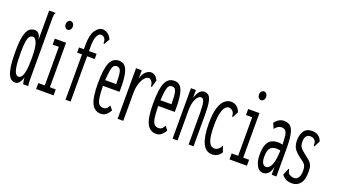

<svg xmlns="http://www.w3.org/2000/svg" viewBox="-59 -1146 2869 1633"><g transform="rotate(20 1375.0 -330.0)"><path d="M109 10Q91 10 75 0.5Q59 -9 47 -35Q35 -61 28 -109Q21 -157 21 -233Q21 -331 33 -381.5Q45 -432 66 -450Q87 -468 114 -468Q163 -468 172 -397V-665H229V-658Q223 -652 221.5 -645Q220 -638 220 -621V-71Q220 -53 220.5 -35.5Q221 -18 225 0H179Q175 -12 172.5 -27Q170 -42 170 -60Q162 -31 146.5 -10.5Q131 10 109 10ZM119 -47Q134 -47 146 -63.5Q158 -80 165 -120Q172 -160 172 -231Q172 -332 156.5 -370.5Q141 -409 121 -409Q103 -409 91 -396Q79 -383 73 -347.5Q67 -312 67 -244Q67 -158 74.5 -115.5Q82 -73 94 -60Q106 -47 119 -47Z M296 0V-54H355V-403H299V-457H401V-54H454V0ZM375 -565Q362 -565 352.5 -576.5Q343 -588 343 -604Q343 -621 352.5 -632.5Q362 -644 375 -644Q389 -644 398.5 -632.5Q408 -621 408 -604Q408 -588 398.5 -576.5Q389 -565 375 -565Z M562 -410H518V-457H562V-495Q562 -587 591 -629Q620 -671 657 -671Q678 -671 702 -655.5Q726 -640 738 -608L714 -566L708 -557L702 -561Q701 -569 701 -579.5Q701 -590 693 -604Q678 -623 658 -623Q636 -623 622 -591.5Q608 -560 608 -495V-457H677V-410H608V0H562Z M885 10Q827 10 800 -43.5Q773 -97 773 -227Q773 -358 798 -413Q823 -468 878 -468Q909 -468 929.5 -449Q950 -430 960.5 -383Q971 -336 971 -251Q971 -241 971 -234.5Q971 -228 970 -220H821Q822 -151 828 -112.5Q834 -74 848 -59Q862 -44 886 -44Q907 -44 918.5 -55.5Q930 -67 937 -84L965 -50Q951 -23 931 -6.5Q911 10 885 10ZM822 -272H922Q922 -351 913.5 -384Q905 -417 876 -417Q858 -417 847.5 -405Q837 -393 831.5 -361.5Q826 -330 822 -272Z M1034 -457H1086L1085 -381Q1097 -426 1121 -447Q1145 -468 1168 -468Q1209 -468 1233 -418L1217 -362L1215 -352L1208 -354Q1204 -362 1203.5 -373.5Q1203 -385 1193 -398Q1178 -416 1165 -416Q1149 -416 1130 -396.5Q1111 -377 1098 -338.5Q1085 -300 1085 -242V1H1034Z M1385 10Q1327 10 1300 -43.5Q1273 -97 1273 -227Q1273 -358 1298 -413Q1323 -468 1378 -468Q1409 -468 1429.5 -449Q1450 -430 1460.5 -383Q1471 -336 1471 -251Q1471 -241 1471 -234.5Q1471 -228 1470 -220H1321Q1322 -151 1328 -112.5Q1334 -74 1348 -59Q1362 -44 1386 -44Q1407 -44 1418.5 -55.5Q1430 -67 1437 -84L1465 -50Q1451 -23 1431 -6.5Q1411 10 1385 10ZM1322 -272H1422Q1422 -351 1413.5 -384Q1405 -417 1376 -417Q1358 -417 1347.5 -405Q1337 -393 1331.5 -361.5Q1326 -330 1322 -272Z M1531 0V-457H1576V-386Q1602 -468 1649 -468Q1673 -468 1689 -454Q1705 -440 1713 -401Q1721 -362 1721 -287V0H1676V-285Q1676 -357 1667.5 -385.5Q1659 -414 1639 -414Q1616 -414 1596 -376Q1576 -338 1576 -273V0Z M1891 11Q1776 11 1776 -228Q1776 -320 1793 -371.5Q1810 -423 1836.5 -444.5Q1863 -466 1890 -466Q1955 -466 1977 -400L1954 -356L1950 -347L1944 -350Q1941 -358 1940.5 -368.5Q1940 -379 1931 -393Q1914 -413 1889 -413Q1876 -413 1860.5 -397.5Q1845 -382 1834.5 -342Q1824 -302 1824 -228Q1824 -123 1841.5 -83Q1859 -43 1893 -43Q1910 -43 1925.5 -54Q1941 -65 1954 -90L1973 -37Q1958 -12 1936.5 -0.5Q1915 11 1891 11Z M2046 0V-54H2105V-403H2049V-457H2151V-54H2204V0ZM2125 -565Q2112 -565 2102.5 -576.5Q2093 -588 2093 -604Q2093 -621 2102.5 -632.5Q2112 -644 2125 -644Q2139 -644 2148.5 -632.5Q2158 -621 2158 -604Q2158 -588 2148.5 -576.5Q2139 -565 2125 -565Z M2354 11Q2315 11 2294 -28Q2273 -67 2273 -122Q2273 -184 2287 -218Q2301 -252 2327 -265Q2353 -278 2388 -278Q2397 -278 2406.5 -276.5Q2416 -275 2427 -272Q2426 -325 2421.5 -354.5Q2417 -384 2404.5 -396Q2392 -408 2368 -408Q2339 -408 2310 -372L2289 -420Q2325 -467 2371 -467Q2408 -467 2429.5 -448.5Q2451 -430 2461 -381.5Q2471 -333 2471 -243V0H2428V-70Q2415 -20 2394.5 -4.5Q2374 11 2354 11ZM2316 -123Q2316 -83 2328 -64.5Q2340 -46 2358 -46Q2389 -46 2407 -90Q2425 -134 2427 -219Q2406 -223 2391 -223Q2355 -223 2335.5 -201.5Q2316 -180 2316 -123Z M2616 10Q2576 10 2554.5 -3.5Q2533 -17 2520 -35L2542 -88L2545 -97L2551 -95Q2554 -88 2555.5 -78.5Q2557 -69 2566 -57Q2578 -47 2591 -43Q2604 -39 2617 -39Q2640 -39 2654 -61Q2668 -83 2668 -123Q2668 -152 2659 -170.5Q2650 -189 2621 -208Q2579 -237 2554.5 -266.5Q2530 -296 2530 -350Q2530 -401 2553 -434.5Q2576 -468 2624 -468Q2693 -468 2715 -406L2691 -359L2687 -350L2681 -353Q2678 -361 2679 -372Q2680 -383 2672 -398Q2656 -420 2627 -420Q2598 -420 2587.5 -400.5Q2577 -381 2577 -357Q2577 -334 2581.5 -319.5Q2586 -305 2599 -292Q2612 -279 2636 -260Q2664 -239 2681 -224Q2698 -209 2706.5 -189Q2715 -169 2715 -133Q2715 -57 2687 -23.5Q2659 10 2616 10Z"/></g></svg>

Font: Inconsolata UltraCondensed
Style: Regular
Weight: 400
Width: 1
Monospace: yes
Designer: Raph Levien, Cyreal, Brenton Simpson
Foundry: Raph Levien, Cyreal, Google
Version: Version 3.001; ttfautohint (v1.8.2.53-6de2)